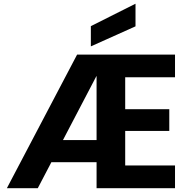

<svg xmlns="http://www.w3.org/2000/svg" viewBox="-20 -986 984 1006"><path d="M16 0 384 -700H897V-581H636V-414H867V-300H636V-119H897V0H486V-587H485L178 0ZM155 -136 212 -252H554L564 -136ZM456 -743V-849L689 -966H690V-848Z"/></svg>

Font: DM Sans 28pt Black
Style: Regular
Weight: 900
Version: Version 4.004;gftools[0.9.30]